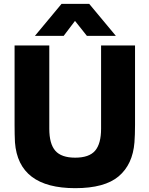

<svg xmlns="http://www.w3.org/2000/svg" viewBox="-20 -967 779 1001"><path d="M684 -316Q684 -264 681 -225Q672 -110 599 -48Q526 14 372 14Q76 14 58 -225Q56 -264 56 -316V-730H237V-296Q237 -217 268.5 -181Q300 -145 372 -145Q445 -145 476 -181.5Q507 -218 507 -296V-730H684ZM162 -780 301 -947H445L584 -780H433L371 -858L312 -780Z"/></svg>

Font: Nacelle Heavy
Style: Regular
Weight: 800
Designer: Sora Sagano
Foundry: Sora Sagano
Version: Version 1.000;FEAKit 1.0